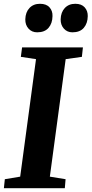

<svg xmlns="http://www.w3.org/2000/svg" viewBox="-28 -993 483 1013"><path d="M-7.5 0 -2.5 -47.5 78.5 -61 162 -681 82 -693 88.5 -743H409.5L404 -693L318.5 -681L235 -61L318 -47.5L314 0ZM168 -822.5Q140 -822.5 122.5 -842Q105 -861.5 105.5 -891Q106.5 -928.5 127.5 -950.8Q148.5 -973 183 -973Q216.5 -973 233.2 -954.2Q250 -935.5 249 -908Q248.5 -870 228.2 -846.2Q208 -822.5 168 -822.5ZM354 -822.5Q326.5 -822.5 309 -842Q291.5 -861.5 292 -891Q293 -928.5 314 -950.8Q335 -973 369.5 -973Q402 -973 418.8 -954.2Q435.5 -935.5 435 -908Q434.5 -870 414.2 -846.2Q394 -822.5 354 -822.5Z"/></svg>

Font: Merriweather 24pt ExtraBold
Style: Italic
Weight: 800
Italic angle: -7.8°
Version: Version 2.101